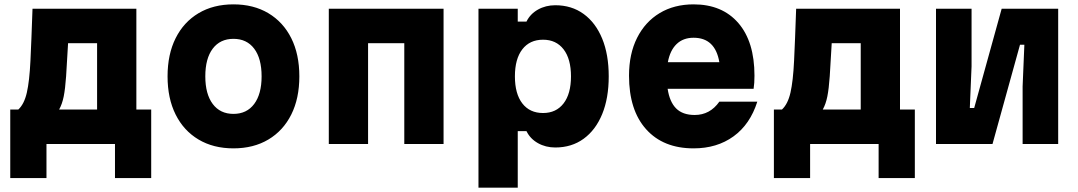

<svg xmlns="http://www.w3.org/2000/svg" viewBox="-20 -660 4940 880"><path d="M27 156V-158H64Q91 -183 103 -235.5Q115 -288 119.5 -381Q124 -474 129 -620H605V-158H673V156H507V0H193V156ZM251 -158H425V-462H292Q287 -368 283 -310.5Q279 -253 272 -218Q265 -183 251 -158Z M1050 20Q958 20 890 -20.5Q822 -61 785 -135Q748 -209 748 -310Q748 -411 785 -485Q822 -559 890 -599.5Q958 -640 1050 -640Q1142 -640 1210 -599.5Q1278 -559 1315 -485Q1352 -411 1352 -310Q1352 -209 1315 -135Q1278 -61 1210 -20.5Q1142 20 1050 20ZM1050 -138Q1111 -138 1145 -183.5Q1179 -229 1179 -310Q1179 -392 1145 -437Q1111 -482 1050 -482Q989 -482 955 -437Q921 -392 921 -310Q921 -229 955 -183.5Q989 -138 1050 -138Z M1487 0V-620H2013V0H1833V-462H1667V0Z M2173 200V-620H2353V-561H2393Q2410 -596 2445.5 -616Q2481 -636 2525 -636Q2600 -636 2655 -596Q2710 -556 2740 -483Q2770 -410 2770 -310Q2770 -210 2740 -137Q2710 -64 2655 -24Q2600 16 2525 16Q2481 16 2445.5 -4Q2410 -24 2393 -59H2353V200ZM2469 -142Q2529 -142 2563 -186Q2597 -230 2597 -310Q2597 -390 2563 -434Q2529 -478 2469 -478Q2408 -478 2374 -434Q2340 -390 2340 -310Q2340 -230 2374 -186Q2408 -142 2469 -142Z M3451 -194Q3418 -90 3342 -35Q3266 20 3159 20Q3020 20 2941.5 -67.5Q2863 -155 2863 -313Q2863 -413 2900 -486.5Q2937 -560 3003.5 -600Q3070 -640 3159 -640Q3290 -640 3364 -554.5Q3438 -469 3438 -313Q3438 -295 3437 -280.5Q3436 -266 3434 -253H3040Q3049 -193 3079 -163Q3109 -133 3164 -133Q3234 -133 3277 -194ZM3159 -487Q3111 -487 3081 -458Q3051 -429 3041 -375H3277Q3258 -487 3159 -487Z M3527 156V-158H3564Q3591 -183 3603 -235.5Q3615 -288 3619.5 -381Q3624 -474 3629 -620H4105V-158H4173V156H4007V0H3693V156ZM3751 -158H3925V-462H3792Q3787 -368 3783 -310.5Q3779 -253 3772 -218Q3765 -183 3751 -158Z M4270 0V-620H4433V-356L4425 -165H4445L4571 -620H4830V0H4667V-264L4675 -455H4655L4529 0Z"/></svg>

Font: Martian Mono ExtraBold
Style: Regular
Weight: 800
Monospace: yes
Designer: Roman Shamin
Foundry: Evil Martians
Version: Version 1.000; ttfautohint (v1.8.4.7-5d5b)